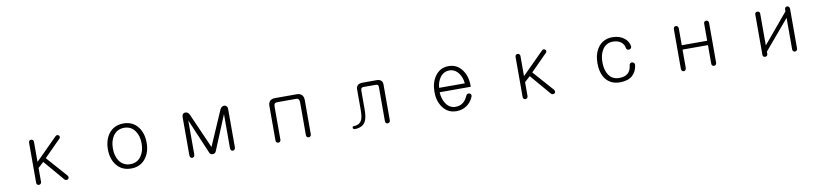

<svg xmlns="http://www.w3.org/2000/svg" viewBox="4 -1426 9991 2332"><g transform="rotate(-10 5000.0 -260.0)"><path d="M329.1 -506.8V-12.7Q329.1 1 337.9 9.8Q346.7 17.6 359.4 17.6Q371.1 17.6 379.9 8.8Q389.6 0 389.6 -14.6V-185.5L458 -248L670.9 2Q679.7 14.6 694.3 16.6Q706.1 18.6 716.8 11.7Q727.5 4.9 728.5 -6.8Q730.5 -20.5 719.7 -34.2L496.1 -287.1L702.1 -494.1Q710 -503.9 709 -514.6Q708 -524.4 699.2 -532.2Q691.4 -539.1 680.7 -539.1Q668 -539.1 658.2 -528.3L389.6 -259.8V-507.8Q389.6 -522.5 379.9 -531.2Q371.1 -539.1 359.4 -539.1Q346.7 -539.1 337.9 -531.2Q329.1 -522.5 329.1 -506.8Z M1497.1 -539.1Q1380.9 -539.1 1315.4 -453.1Q1257.8 -376 1257.8 -259.8Q1257.8 -145.5 1315.4 -69.3Q1380.9 16.6 1497.1 16.6Q1612.3 16.6 1677.7 -69.3Q1735.4 -145.5 1735.4 -259.8Q1735.4 -376 1677.7 -453.1Q1612.3 -539.1 1497.1 -539.1ZM1497.1 -485.4Q1583 -485.4 1630.9 -416Q1673.8 -354.5 1673.8 -260.7Q1673.8 -168 1630.9 -106.4Q1583 -37.1 1497.1 -37.1Q1410.2 -37.1 1361.3 -106.4Q1319.3 -168 1319.3 -260.7Q1319.3 -354.5 1361.3 -416Q1410.2 -485.4 1497.1 -485.4Z M2219.7 -492.2V-18.6Q2219.7 -2 2228.5 8.8Q2237.3 17.6 2250 17.6Q2261.7 17.6 2270.5 8.8Q2280.3 -2 2280.3 -18.6V-438.5L2462.9 -8.8Q2473.6 16.6 2502 16.6Q2530.3 16.6 2543 -8.8L2720.7 -438.5V-18.6Q2720.7 -2 2729.5 8.8Q2738.3 17.6 2751 17.6Q2762.7 17.6 2771.5 8.8Q2781.2 -2 2781.2 -18.6V-492.2Q2781.2 -513.7 2769.5 -526.4Q2758.8 -538.1 2742.2 -539.1Q2726.6 -540 2711.9 -530.3Q2695.3 -520.5 2688.5 -501L2502 -71.3L2312.5 -501Q2304.7 -520.5 2289.1 -531.2Q2274.4 -540 2257.8 -539.1Q2241.2 -538.1 2230.5 -526.4Q2219.7 -513.7 2219.7 -492.2Z M3366.2 -522.5Q3324.2 -522.5 3301.8 -501Q3281.2 -480.5 3281.2 -440.4V-13.7Q3281.2 1 3290 9.8Q3298.8 17.6 3311.5 17.6Q3323.2 17.6 3332 9.8Q3341.8 1 3341.8 -13.7V-412.1Q3341.8 -442.4 3347.7 -453.1Q3356.4 -468.8 3385.7 -468.8H3617.2Q3638.7 -468.8 3647.5 -454.1Q3656.2 -440.4 3656.2 -412.1V-13.7Q3656.2 1 3665 9.8Q3673.8 17.6 3686.5 17.6Q3698.2 17.6 3707 9.8Q3716.8 1 3716.8 -13.7V-435.5Q3716.8 -476.6 3695.3 -500Q3673.8 -522.5 3633.8 -522.5Z M4444.3 -522.5Q4406.2 -522.5 4385.7 -504.9Q4365.2 -487.3 4365.2 -456.1V-206.1Q4365.2 -121.1 4350.6 -85Q4325.2 -22.5 4251 -21.5Q4230.5 -21.5 4231.4 -2.9Q4233.4 16.6 4256.8 16.6Q4353.5 14.6 4388.7 -52.7Q4413.1 -99.6 4413.1 -201.2V-425.8Q4413.1 -448.2 4420.9 -459Q4428.7 -468.8 4448.2 -468.8H4596.7Q4617.2 -468.8 4624 -460.9Q4630.9 -453.1 4630.9 -432.6V-14.6Q4630.9 0 4639.6 9.8Q4648.4 17.6 4661.1 17.6Q4672.9 17.6 4681.6 8.8Q4691.4 0 4691.4 -14.6V-457Q4691.4 -489.3 4671.9 -505.9Q4653.3 -522.5 4621.1 -522.5Z M5658.2 -147.5Q5635.7 -96.7 5605.5 -71.3Q5566.4 -37.1 5507.8 -37.1Q5433.6 -37.1 5388.7 -104.5Q5350.6 -162.1 5346.7 -245.1H5730.5V-259.8Q5730.5 -375 5673.8 -453.1Q5612.3 -539.1 5507.8 -539.1Q5402.3 -539.1 5340.8 -453.1Q5285.2 -375 5285.2 -259.8Q5285.2 -146.5 5340.8 -69.3Q5402.3 16.6 5507.8 16.6Q5582 16.6 5635.7 -20.5Q5689.5 -56.6 5718.8 -125Q5724.6 -139.6 5718.8 -152.3Q5712.9 -163.1 5701.2 -167Q5689.5 -171.9 5677.7 -168Q5664.1 -162.1 5658.2 -147.5ZM5349.6 -298.8Q5354.5 -370.1 5390.6 -421.9Q5434.6 -485.4 5507.8 -485.4Q5579.1 -485.4 5624 -420.9Q5661.1 -368.2 5666 -298.8Z M6329.1 -506.8V-12.7Q6329.1 1 6337.9 9.8Q6346.7 17.6 6359.4 17.6Q6371.1 17.6 6379.9 8.8Q6389.6 0 6389.6 -14.6V-185.5L6458 -248L6670.9 2Q6679.7 14.6 6694.3 16.6Q6706.1 18.6 6716.8 11.7Q6727.5 4.9 6728.5 -6.8Q6730.5 -20.5 6719.7 -34.2L6496.1 -287.1L6702.1 -494.1Q6710 -503.9 6709 -514.6Q6708 -524.4 6699.2 -532.2Q6691.4 -539.1 6680.7 -539.1Q6668 -539.1 6658.2 -528.3L6389.6 -259.8V-507.8Q6389.6 -522.5 6379.9 -531.2Q6371.1 -539.1 6359.4 -539.1Q6346.7 -539.1 6337.9 -531.2Q6329.1 -522.5 6329.1 -506.8Z M7528.3 -539.1Q7414.1 -539.1 7350.6 -453.1Q7294.9 -376 7294.9 -259.8Q7294.9 -139.6 7348.6 -66.4Q7409.2 16.6 7528.3 16.6Q7625 16.6 7680.7 -32.2Q7731.4 -78.1 7742.2 -159.2Q7743.2 -173.8 7734.4 -184.6Q7725.6 -194.3 7711.9 -196.3Q7698.2 -198.2 7688.5 -190.4Q7676.8 -181.6 7675.8 -164.1Q7668.9 -99.6 7630.9 -68.4Q7593.8 -37.1 7525.4 -37.1Q7440.4 -37.1 7396.5 -103.5Q7356.4 -164.1 7356.4 -260.7Q7356.4 -355.5 7396.5 -416Q7441.4 -485.4 7525.4 -485.4Q7584 -485.4 7624 -456.1Q7660.2 -427.7 7667 -383.8Q7668.9 -369.1 7679.7 -361.3Q7690.4 -354.5 7703.1 -355.5Q7716.8 -357.4 7724.6 -366.2Q7734.4 -377 7733.4 -390.6Q7726.6 -449.2 7674.8 -492.2Q7616.2 -539.1 7528.3 -539.1Z M8281.2 -503.9V-18.6Q8281.2 -2 8290 8.8Q8298.8 17.6 8311.5 18.6Q8323.2 18.6 8332 8.8Q8341.8 -1 8341.8 -17.6V-243.2H8655.3V-14.6Q8655.3 0 8664.1 9.8Q8672.9 17.6 8685.5 17.6Q8697.3 17.6 8706.1 9.8Q8715.8 0 8715.8 -14.6V-506.8Q8715.8 -522.5 8706.1 -531.2Q8697.3 -539.1 8685.5 -539.1Q8672.9 -539.1 8664.1 -532.2Q8655.3 -523.4 8655.3 -508.8V-296.9H8341.8V-503.9Q8341.8 -520.5 8332 -530.3Q8323.2 -539.1 8311.5 -539.1Q8298.8 -539.1 8290 -531.2Q8281.2 -521.5 8281.2 -503.9Z M9713.9 -505.9Q9713.9 -521.5 9704.1 -530.3Q9695.3 -539.1 9683.6 -539.1Q9670.9 -539.1 9662.1 -531.2Q9653.3 -522.5 9653.3 -505.9V-483.4L9346.7 -117.2V-510.7Q9346.7 -524.4 9336.9 -532.2Q9328.1 -539.1 9316.4 -539.1Q9303.7 -539.1 9294.9 -532.2Q9286.1 -524.4 9286.1 -510.7V-10.7Q9286.1 2.9 9294.9 10.7Q9303.7 17.6 9316.4 17.6Q9328.1 17.6 9336.9 9.8Q9346.7 1 9346.7 -12.7V-41L9653.3 -403.3V-15.6Q9653.3 0 9662.1 8.8Q9670.9 17.6 9683.6 17.6Q9695.3 17.6 9704.1 8.8Q9713.9 -1 9713.9 -15.6Z"/></g></svg>

Font: GulimChe
Style: Regular
Weight: 400
Monospace: yes
Version: Version 2.21